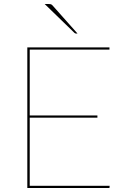

<svg xmlns="http://www.w3.org/2000/svg" viewBox="-20 -936 622 956"><path d="M116 0ZM525 -700V-689H128V-361H465V-350H128V-11H526L525 0H116V-700ZM220.5 -916Q229 -916 233.2 -914.8Q237.5 -913.5 241.5 -909L366 -769H360Q357.5 -769 355.2 -769.5Q353 -770 351 -772L202.5 -916Z"/></svg>

Font: Lato Hairline
Style: Regular
Weight: 100
Designer: Lukasz Dziedzic
Foundry: tyPoland Lukasz Dziedzic
Version: Version 2.007; 2014-02-27